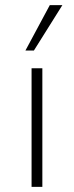

<svg xmlns="http://www.w3.org/2000/svg" viewBox="-20 -728 288 748"><path d="M103 0V-462H145V0ZM79 -531 174 -708H223L112 -531Z"/></svg>

Font: Ysabeau SC ExtraLight
Style: Regular
Weight: 250
Designer: Christian Thalmann (Catharsis Fonts)
Version: Version 2.001;gftools[0.9.30]; featfreeze: smcp